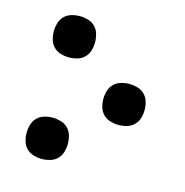

<svg xmlns="http://www.w3.org/2000/svg" viewBox="-85 -608 671 696"><g transform="rotate(15 250.0 -260.0)"><path d="M132 -373Q116 -373 100.5 -377.5Q85 -382 74 -393Q63 -404 58.5 -419.5Q54 -435 54 -451Q54 -466 58.5 -481.5Q63 -497 74 -508Q85 -519 100.5 -523.5Q116 -528 132 -528Q147 -528 162.5 -523.5Q178 -519 189 -508Q200 -497 204.5 -481.5Q209 -466 209 -451Q209 -435 204.5 -419.5Q200 -404 189 -393Q178 -382 162.5 -377.5Q147 -373 132 -373ZM368 -183Q353 -183 337.5 -187.5Q322 -192 311 -203Q300 -214 295.5 -229Q291 -244 291 -260Q291 -276 295.5 -291Q300 -306 311 -317Q322 -328 337.5 -332.5Q353 -337 368 -337Q384 -337 399.5 -332.5Q415 -328 426 -317Q437 -306 441.5 -291Q446 -276 446 -260Q446 -244 441.5 -229Q437 -214 426 -203Q415 -192 399.5 -187.5Q384 -183 368 -183ZM132 8Q116 8 100.5 3.5Q85 -1 74 -12Q63 -23 58.5 -38.5Q54 -54 54 -69Q54 -85 58.5 -100.5Q63 -116 74 -127Q85 -138 100.5 -142.5Q116 -147 132 -147Q147 -147 162.5 -142.5Q178 -138 189 -127Q200 -116 204.5 -100.5Q209 -85 209 -69Q209 -54 204.5 -38.5Q200 -23 189 -12Q178 -1 162.5 3.5Q147 8 132 8Z"/></g></svg>

Font: Iosevka Bendy Medium
Style: Regular
Weight: 500
Monospace: yes
Designer: Belleve Invis
Foundry: Belleve Invis
Version: Version 30.1.2